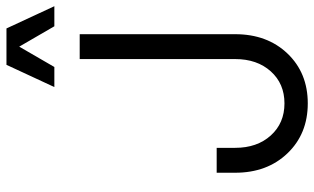

<svg xmlns="http://www.w3.org/2000/svg" viewBox="-212 -758 986 603"><g transform="rotate(-90 281.5 -457.0)"><path d="M40 -211.9V-270H118.2V-211.9Q118.2 -143.1 157 -100.1Q195.8 -57.1 257.8 -57.1Q319.8 -57.1 358.4 -100.1Q397 -143.1 397 -211.9V-700.2H475.1V-211.9Q475.1 -111.3 414.3 -47.6Q353.5 16.1 257.8 16.1Q162.1 16.1 101.1 -47.6Q40 -111.3 40 -211.9ZM309.1 -779.8 378.9 -930.2H493.2L563 -779.8H500L436 -890.1L372.1 -779.8Z"/></g></svg>

Font: Uncut Sans
Style: Regular
Weight: 400
Designer: Kasper Nordkvist
Foundry: UNCUT.wtf
Version: Version 1.304;Glyphs 3.2 (3246)